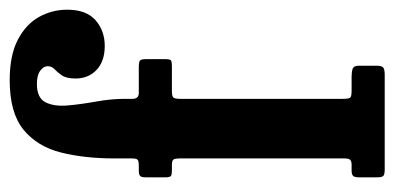

<svg xmlns="http://www.w3.org/2000/svg" viewBox="-234 -600 833 406"><g transform="rotate(-90 183.0 -396.5)"><path d="M177.5 -433V-88.5Q177.5 -76 180 -73Q182.5 -70 195 -70H225Q234.5 -70 241 -67.8Q247.5 -65.5 247.5 -55.5V-17.5Q247.5 -6 243.5 -3Q239.5 0 228.5 0H28Q17.5 0 14.5 -3Q11.5 -6 11.5 -17V-54Q11.5 -64 14.8 -67Q18 -70 26 -70H38Q45.5 -70 48.5 -73Q51.5 -76 51.5 -86V-433Q51.5 -442.5 49.5 -446.2Q47.5 -450 38 -450H26Q17.5 -450 14.5 -452Q11.5 -454 11.5 -463V-505.5Q11.5 -514.5 14.5 -517.2Q17.5 -520 26.5 -520H36.5Q46.5 -520 49 -522.8Q51.5 -525.5 51.5 -535.5V-572Q51.5 -634.5 64 -684.5Q76.5 -734.5 112.2 -763.8Q148 -793 217 -793Q269.5 -793 302.5 -775.8Q335.5 -758.5 350.8 -730.8Q366 -703 366 -671.5Q366 -631 343.8 -611.5Q321.5 -592 289.5 -592Q257 -592 238.8 -609.2Q220.5 -626.5 220.5 -653.5Q220.5 -673 227 -682.5Q233.5 -692 240 -698Q246.5 -704 246.5 -713Q246.5 -721 237.2 -728.2Q228 -735.5 209 -735.5Q179.5 -735.5 170.2 -717.2Q161 -699 163.5 -670.5Q166 -642 171.8 -610Q177.5 -578 177.5 -550V-533.5Q177.5 -520 190 -520H243.5Q254.5 -520 258 -517.8Q261.5 -515.5 261.5 -504V-465.5Q261.5 -454.5 259 -452.2Q256.5 -450 245 -450H193Q183 -450 180.2 -446.8Q177.5 -443.5 177.5 -433Z"/></g></svg>

Font: Besley* Condensed Semi
Style: Regular
Weight: 600
Width: 3
Designer: Owen Earl
Foundry: indestructible type*
Version: Version 3.000; ttfautohint (v1.8.3)